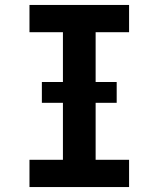

<svg xmlns="http://www.w3.org/2000/svg" viewBox="-20 -755 640 775"><path d="M99 0V-110H234V-625H99V-735H501V-625H366V-110H501V0ZM451 -340H149V-424H451Z"/></svg>

Font: Iosevka Curly XBdEx
Style: Regular
Weight: 800
Width: 7
Monospace: yes
Designer: Belleve Invis
Foundry: Belleve Invis
Version: Version 11.1.0; ttfautohint (v1.8.3)